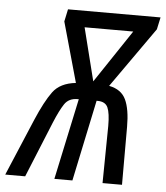

<svg xmlns="http://www.w3.org/2000/svg" viewBox="-110 -760 695 806"><g transform="rotate(5 238.0 -357.0)"><path d="M-58 0H26L122 -235Q144 -288 162 -315Q180 -342 217 -342H222L149 0H225L297 -342H301Q334 -342 344.5 -318.5Q355 -295 355 -241L352 0H434V-244Q434 -318 415 -358.5Q396 -399 344 -409L523 -663L534 -714H144L133 -662L204 -409Q138 -402 107.5 -360.5Q77 -319 43 -239ZM276 -422 220 -645H425Z"/></g></svg>

Font: Noto Sans UI Condensed
Style: Italic
Weight: 400
Width: 3
Italic angle: -12°
Designer: Monotype Design Team
Foundry: Monotype Imaging Inc.
Version: Version 1.901